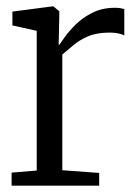

<svg xmlns="http://www.w3.org/2000/svg" viewBox="-20 -584 436 604"><path d="M16.5 0V-41L95.5 -47.5V-487L19 -504V-547.5L145 -564H148L166.5 -548.5V-531.5L164.5 -443H166.5Q170.5 -448.5 183.5 -467Q196.5 -485.5 218.2 -507Q240 -528.5 270.8 -544Q301.5 -559.5 341.5 -559.5Q352 -559.5 359.2 -558.2Q366.5 -557 371 -555.5V-472.5Q368 -475 355 -478.2Q342 -481.5 326 -481.5Q284 -481.5 256.5 -469.5Q229 -457.5 210.2 -441.2Q191.5 -425 176 -412.5V-48.5L292 -40V0Z"/></svg>

Font: Merriweather 24pt SemiCondensed Light
Style: Regular
Weight: 300
Width: 4
Designer: Eben Sorkin
Foundry: Eben Sorkin
Version: Version 2.100